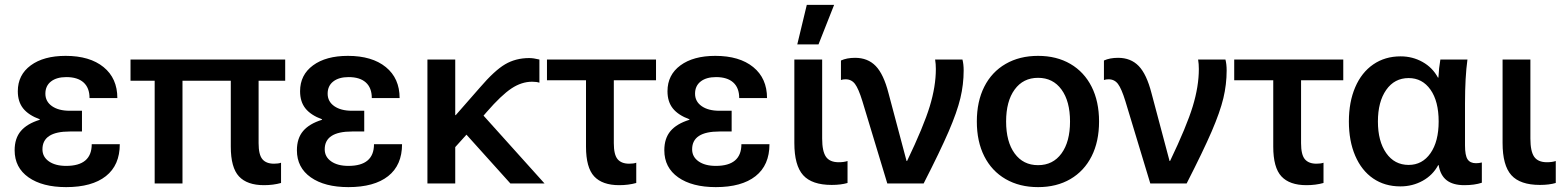

<svg xmlns="http://www.w3.org/2000/svg" viewBox="-20 -752 6408 787"><path d="M461 -350H347Q347 -392 322.5 -414Q298 -436 252 -436Q212 -436 189 -418Q166 -400 166 -368Q166 -336 193 -317Q220 -298 266 -298H316V-213H266Q154 -213 154 -140Q154 -109 180.5 -90.5Q207 -72 251 -72Q356 -72 356 -161H471Q471 -75 414 -30Q357 15 251 15Q154 15 97 -25Q40 -65 40 -136Q40 -185 65.5 -215Q91 -245 143 -261V-263Q97 -280 75 -307.5Q53 -335 53 -378Q53 -445 106 -484Q159 -523 249 -523Q348 -523 404.5 -477Q461 -431 461 -350Z M1040 -421V-165Q1040 -118 1055.5 -99.5Q1071 -81 1103 -81Q1121 -81 1132 -85V-2Q1100 7 1062 7Q993 7 959.5 -29Q926 -65 926 -151V-421H728V0H614V-421H515V-508H1149V-421Z M1618 -350H1504Q1504 -392 1479.5 -414Q1455 -436 1409 -436Q1369 -436 1346 -418Q1323 -400 1323 -368Q1323 -336 1350 -317Q1377 -298 1423 -298H1473V-213H1423Q1311 -213 1311 -140Q1311 -109 1337.5 -90.5Q1364 -72 1408 -72Q1513 -72 1513 -161H1628Q1628 -75 1571 -30Q1514 15 1408 15Q1311 15 1254 -25Q1197 -65 1197 -136Q1197 -185 1222.5 -215Q1248 -245 1300 -261V-263Q1254 -280 1232 -307.5Q1210 -335 1210 -378Q1210 -445 1263 -484Q1316 -523 1406 -523Q1505 -523 1561.5 -477Q1618 -431 1618 -350Z M1892 -200 1846 -149V0H1732V-508H1846V-280H1848L1947 -393Q2007 -463 2050.5 -488.5Q2094 -514 2149 -514Q2167 -514 2191 -508V-413Q2180 -417 2161 -417Q2118 -417 2076.5 -389.5Q2035 -362 1975 -293L1962 -278L2212 0H2072Z M2496 -423V-165Q2496 -118 2511.5 -99.5Q2527 -81 2559 -81Q2577 -81 2588 -85V-2Q2556 7 2518 7Q2449 7 2415.5 -29Q2382 -65 2382 -151V-423H2222V-508H2669V-423Z M3124 -350H3010Q3010 -392 2985.5 -414Q2961 -436 2915 -436Q2875 -436 2852 -418Q2829 -400 2829 -368Q2829 -336 2856 -317Q2883 -298 2929 -298H2979V-213H2929Q2817 -213 2817 -140Q2817 -109 2843.5 -90.5Q2870 -72 2914 -72Q3019 -72 3019 -161H3134Q3134 -75 3077 -30Q3020 15 2914 15Q2817 15 2760 -25Q2703 -65 2703 -136Q2703 -185 2728.5 -215Q2754 -245 2806 -261V-263Q2760 -280 2738 -307.5Q2716 -335 2716 -378Q2716 -445 2769 -484Q2822 -523 2912 -523Q3011 -523 3067.5 -477Q3124 -431 3124 -350Z M3418 -87Q3439 -87 3454 -92V-2Q3427 6 3389 6Q3308 6 3272 -34Q3236 -74 3236 -166V-508H3350V-184Q3350 -132 3365.5 -109.5Q3381 -87 3418 -87ZM3248 -570 3287 -732H3399L3335 -570Z M3622 -370 3696 -92H3698Q3766 -234 3791 -316Q3816 -398 3816 -469Q3816 -490 3813 -508H3925Q3930 -489 3930 -463Q3930 -406 3916.5 -349.5Q3903 -293 3868.5 -213Q3834 -133 3766 0H3617L3515 -337Q3499 -389 3484.5 -408Q3470 -427 3446 -427Q3435 -427 3427 -424V-504Q3451 -515 3485 -515Q3537 -515 3569.5 -481.5Q3602 -448 3622 -370Z M4235 -523Q4311 -523 4367.5 -490Q4424 -457 4454.5 -396.5Q4485 -336 4485 -254Q4485 -172 4454.5 -111.5Q4424 -51 4367.5 -18Q4311 15 4235 15Q4159 15 4102 -18Q4045 -51 4014.5 -111.5Q3984 -172 3984 -254Q3984 -336 4014.5 -396.5Q4045 -457 4102 -490Q4159 -523 4235 -523ZM4235 -433Q4174 -433 4139 -385Q4104 -337 4104 -254Q4104 -171 4139 -123Q4174 -75 4235 -75Q4296 -75 4331 -123Q4366 -171 4366 -254Q4366 -337 4331 -385Q4296 -433 4235 -433Z M4700 -370 4774 -92H4776Q4844 -234 4869 -316Q4894 -398 4894 -469Q4894 -490 4891 -508H5003Q5008 -489 5008 -463Q5008 -406 4994.5 -349.5Q4981 -293 4946.5 -213Q4912 -133 4844 0H4695L4593 -337Q4577 -389 4562.5 -408Q4548 -427 4524 -427Q4513 -427 4505 -424V-504Q4529 -515 4563 -515Q4615 -515 4647.5 -481.5Q4680 -448 4700 -370Z M5313 -423V-165Q5313 -118 5328.5 -99.5Q5344 -81 5376 -81Q5394 -81 5405 -85V-2Q5373 7 5335 7Q5266 7 5232.5 -29Q5199 -65 5199 -151V-423H5039V-508H5486V-423Z M5874 -434H5876Q5878 -474 5884 -508H5995Q5985 -436 5985 -328V-156Q5985 -115 5995.5 -99Q6006 -83 6030 -83Q6042 -83 6054 -86V-3Q6024 7 5982 7Q5936 7 5910 -13Q5884 -33 5877 -75H5875Q5853 -34 5811.5 -11Q5770 12 5720 12Q5656 12 5608.5 -20.5Q5561 -53 5535 -113.5Q5509 -174 5509 -254Q5509 -334 5535 -394.5Q5561 -455 5609 -488Q5657 -521 5721 -521Q5770 -521 5811 -498Q5852 -475 5874 -434ZM5754 -76Q5810 -76 5843.5 -124Q5877 -172 5877 -254Q5877 -337 5843.5 -384.5Q5810 -432 5754 -432Q5696 -432 5662 -383.5Q5628 -335 5628 -254Q5628 -173 5662 -124.5Q5696 -76 5754 -76Z M6321 -87Q6342 -87 6357 -92V-2Q6330 6 6292 6Q6211 6 6175 -34Q6139 -74 6139 -166V-508H6253V-184Q6253 -132 6268.5 -109.5Q6284 -87 6321 -87Z"/></svg>

Font: CST
Style: Medium
Weight: 500
Version: Version 1.00